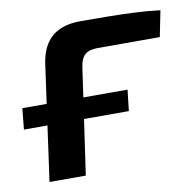

<svg xmlns="http://www.w3.org/2000/svg" viewBox="-73 -557 626 620"><g transform="rotate(-10 239.5 -247.0)"><path d="M-11 -181 -4 -250H341L333 -181ZM229 -494Q274 -494 319 -493.5Q364 -493 408 -491Q452 -489 490 -484L473 -399H269Q241 -399 227.5 -387Q214 -375 210 -348L160 0H41L94 -381Q103 -438 136.5 -466Q170 -494 229 -494Z"/></g></svg>

Font: Exo 2 SemiBold
Style: Italic
Weight: 600
Italic angle: -8°
Designer: Natanael Gama
Foundry: Natanael Gama
Version: Version 2.010